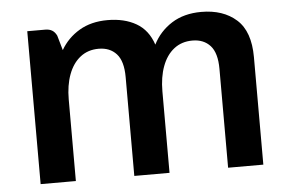

<svg xmlns="http://www.w3.org/2000/svg" viewBox="-44 -627 1039 689"><g transform="rotate(-5 475.0 -282.5)"><path d="M877.9 -387.2V0H751V-356Q751 -413.6 727.3 -439.7Q703.6 -465.8 663.1 -465.8Q624 -465.8 596.4 -444.1Q568.8 -422.4 554.4 -383.5Q540 -344.7 540 -293.5V0H413.1V-356Q413.1 -413.6 389.4 -439.7Q365.7 -465.8 325.2 -465.8Q286.6 -465.8 259 -444.1Q231.4 -422.4 217 -383.5Q202.6 -344.7 202.6 -293.5V0H75.7V-550.8H140.6Q155.3 -550.8 165.3 -544.7Q175.3 -538.6 181.6 -525.4L196.8 -472.2Q221.2 -514.6 263.9 -540Q306.6 -565.4 365.7 -565.4Q426.3 -565.4 469 -540.8Q511.7 -516.1 529.3 -462.9Q552.7 -509.3 596.9 -537.4Q641.1 -565.4 703.6 -565.4Q782.2 -565.4 830.1 -522.7Q877.9 -480 877.9 -387.2Z"/></g></svg>

Font: Lycee Sans SemiBold
Style: Regular
Weight: 600
Designer: Justin Alvin
Foundry: Alkove Design
Version: Version 1.030